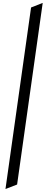

<svg xmlns="http://www.w3.org/2000/svg" viewBox="-20 -984 313 1312"><path d="M17.4 307.7 192.3 -932.8 271.8 -964.1 96.9 276.9Z"/></svg>

Font: MM Jasmine
Style: Regular
Weight: 400
Designer: Khon Soe Zaw Thu
Version: Version 1.00 July 11, 2016, initial release